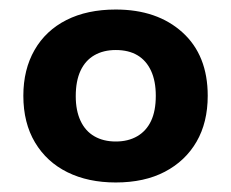

<svg xmlns="http://www.w3.org/2000/svg" viewBox="-20 -757 485 403"><path d="M223 -374Q165 -374 121.5 -395.5Q78 -417 53.5 -458Q29 -499 29 -556Q29 -611 52.5 -652Q76 -693 119.5 -715Q163 -737 223 -737Q310 -737 363 -689Q416 -641 416 -556Q416 -500 392.5 -459.5Q369 -419 326 -396.5Q283 -374 223 -374ZM223 -460Q249 -460 268 -471Q287 -482 297 -503Q307 -524 307 -556Q307 -587 297 -608.5Q287 -630 268.5 -641Q250 -652 223 -652Q197 -652 178 -641Q159 -630 149 -608.5Q139 -587 139 -555Q139 -525 149 -503.5Q159 -482 178 -471Q197 -460 223 -460Z"/></svg>

Font: Mona Sans SemiExpanded
Style: Bold
Weight: 700
Width: 6
Designer: Deni Anggara
Foundry: GitHub
Version: Version 2.000